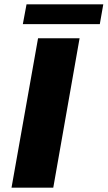

<svg xmlns="http://www.w3.org/2000/svg" viewBox="-20 -863 495 883"><path d="M33 0 155 -687H346L225 0ZM85 -752 102 -843H455L439 -752Z"/></svg>

Font: Archivo SemiExpanded ExtraBold
Style: Italic
Weight: 800
Width: 6
Italic angle: -10°
Designer: Hector Gatti
Foundry: Omnibus-Type
Version: Version 2.001